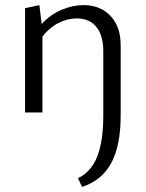

<svg xmlns="http://www.w3.org/2000/svg" viewBox="-20 -440 570 751"><path d="M452 -263V11Q452 130 415 198Q378 266 301 291L285 257Q336 233 360 173Q384 113 384 11V-240Q384 -301 357 -334.5Q330 -368 280 -368Q244 -368 208.5 -350Q173 -332 146 -297V0H78V-408L134 -420L143 -346Q177 -383 220.5 -401.5Q264 -420 307 -420Q372 -420 412 -378Q452 -336 452 -263Z"/></svg>

Font: Ysabeau Infant
Style: Regular
Weight: 400
Designer: Christian Thalmann (Catharsis Fonts)
Version: Version 0.003